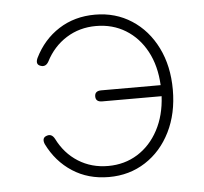

<svg xmlns="http://www.w3.org/2000/svg" viewBox="-42 -533 627 589"><g transform="rotate(-5 271.0 -239.0)"><path d="M271 11Q207 11 158.5 -20.5Q110 -52 83 -107Q75 -127 92 -132Q107 -137 116 -120Q139 -74 179.5 -48.5Q220 -23 271 -23Q322 -23 362 -48Q402 -73 426 -118Q450 -163 453 -222H270Q250 -222 250 -239Q250 -256 270 -256H453Q450 -316 426 -360.5Q402 -405 362 -429.5Q322 -454 271 -454Q220 -454 179.5 -428.5Q139 -403 116 -358Q107 -342 92 -347Q75 -352 84 -372Q111 -427 159.5 -458Q208 -489 271 -489Q334 -489 383.5 -457Q433 -425 461 -368.5Q489 -312 489 -239Q489 -166 461 -109.5Q433 -53 383.5 -21Q334 11 271 11Z"/></g></svg>

Font: Zen Maru Gothic Light
Style: Regular
Weight: 300
Designer: Yoshimichi Ohira
Foundry: Positype
Version: Version 1.001